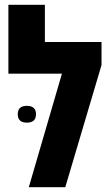

<svg xmlns="http://www.w3.org/2000/svg" viewBox="-20 -780 458 800"><path d="M167 -605H403V-509L252 0H100L238 -473H15V-760H167ZM54 -304Q54 -269 92 -269Q130 -269 130 -304Q130 -339 92 -339Q54 -339 54 -304Z"/></svg>

Font: Noto Sans Hebrew ExtraCondensed Extra
Style: Regular
Weight: 800
Width: 3
Designer: Monotype Design Team
Foundry: Monotype Imaging Inc.
Version: Version 1.902